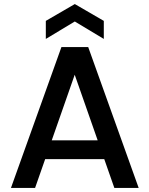

<svg xmlns="http://www.w3.org/2000/svg" viewBox="-20 -927 737 947"><path d="M415 -695 664 0H544L322 -634H375L153 0H34L283 -695ZM167 -235H524L554 -142H138ZM492 -735 349 -821 206 -735V-824L349 -907L492 -824Z"/></svg>

Font: Parkinsans Medium
Style: Regular
Weight: 500
Designer: Red Stone, Indian Type Foundry
Foundry: Indian Type Foundry
Version: Version 1.000